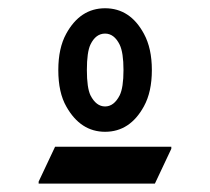

<svg xmlns="http://www.w3.org/2000/svg" viewBox="-20 -767 506 463"><path d="M189.5 -598.1Q189.5 -555.2 198.2 -537.1Q211.9 -510.3 233.4 -510.3Q254.9 -510.3 268.6 -537.1Q277.8 -555.7 277.8 -598.1Q277.8 -640.1 268.6 -659.2Q255.4 -686 233.4 -686Q210.9 -686 198.2 -659.7Q189.5 -641.6 189.5 -598.1ZM120.6 -598.1Q120.6 -650.9 139.6 -685.5Q173.3 -747.1 233.4 -747.1Q293.9 -747.1 327.1 -685.5Q346.2 -650.4 346.2 -598.1Q346.2 -545.4 327.1 -510.7Q293.5 -449.2 233.4 -449.2Q174.3 -449.2 140.1 -509.8Q120.6 -543.5 120.6 -598.1ZM73.2 -324.2V-329.1L112.8 -413.1H393.1V-408.2L353.5 -324.2Z"/></svg>

Font: Nova Oval
Style: Book
Weight: 400
Version: Version 2.000